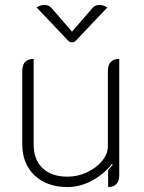

<svg xmlns="http://www.w3.org/2000/svg" viewBox="-20 -747 582 776"><path d="M462 -40Q462 9 417 9V-60L435 -80L433 -85Q399 -42 351 -16.5Q303 9 253 9Q170 9 120 -38Q70 -85 70 -164V-459Q70 -509 116 -509V-163Q116 -102 152 -67.5Q188 -33 253 -33Q294 -33 331.5 -50.5Q369 -68 392.5 -96.5Q416 -125 416 -155V-459Q416 -509 462 -509ZM354 -715Q365 -727 382 -727Q397 -727 414 -717L287 -583Q280 -576 271 -576Q262 -576 255 -583L128 -717Q143 -727 159 -727Q177 -727 188 -715L271 -619Z"/></svg>

Font: K2D Thin
Style: Regular
Weight: 100
Designer: Katatrad Aksorn Co.,Ltd.
Foundry: Cadson Demak Co.,Ltd.
Version: Version 1.000; ttfautohint (v1.6)